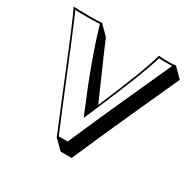

<svg xmlns="http://www.w3.org/2000/svg" viewBox="-157 -809 1042 1037"><g transform="rotate(30 364.0 -291.0)"><path d="M475.1 -70.3Q476.6 -66.9 477.1 -65.4L474.6 -68.4Q443.4 2.4 415.5 66.4H346.7L290 9.8Q256.3 -70.8 178.2 -262.7Q47.9 -584 16.1 -647.9Q33.7 -645 117.2 -645Q175.8 -645 192.9 -647.9L249.5 -591.3Q252.4 -581.5 377.9 -296.4Q387.7 -273.9 396.5 -253.4Q518.1 -536.6 547.9 -647.9Q560.5 -645 606 -645Q641.6 -645 653.8 -647.9L710.4 -591.3Q556.6 -254.9 475.1 -70.3ZM373 -174.8 363.8 -153.3 355 -174.8Q241.7 -442.9 185.5 -637.2Q164.1 -635.3 117.2 -634.8Q59.6 -634.8 32.7 -636.2Q59.1 -580.1 238.8 -139.6Q272.9 -56.2 296.9 0H352.5Q452.6 -231 637.2 -635.7Q625 -634.8 606 -634.8Q571.8 -634.8 555.2 -636.7Q521.5 -518.1 373 -174.8Z"/></g></svg>

Font: Linux Biolinum Shadow O
Style: Bold
Weight: 700
Designer: Philipp H. Poll
Foundry: Philipp H. Poll
Version: Version 0.9.2